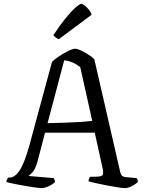

<svg xmlns="http://www.w3.org/2000/svg" viewBox="-20 -973 746 993"><path d="M194 0Q187 0 164.5 -3Q142 -6 113 -11Q84 -16 56.5 -21.5Q29 -27 13 -32Q13 -39 16.5 -45.5Q20 -52 23 -55H32Q56 -55 80.5 -90Q105 -125 132 -221L249 -653Q260 -665 284 -681Q308 -697 332 -709Q356 -721 368 -721Q380 -721 399 -712Q418 -703 437.5 -690.5Q457 -678 468 -666L602 -82Q607 -59 629 -57L686 -52Q693 -46 693 -32Q681 -20 661 -10Q641 0 625 0Q616 0 590 -4Q564 -8 532.5 -14Q501 -20 474.5 -26Q448 -32 438 -35Q438 -43 441 -49.5Q444 -56 447 -59H472Q500 -59 509 -65.5Q518 -72 509 -111L470 -287H213L174 -138Q163 -98 147.5 -81.5Q132 -65 126 -63L257 -52Q259 -50 261.5 -44.5Q264 -39 264 -31Q252 -19 231 -9.5Q210 0 194 0ZM226 -336Q272 -337 317 -338.5Q362 -340 399 -342.5Q436 -345 457 -348L395 -626Q355 -657 312 -661ZM284 -770Q276 -773 268 -779.5Q260 -786 256 -791Q288 -840 317.5 -876.5Q347 -913 369.5 -933Q392 -953 400 -953Q407 -953 418 -944.5Q429 -936 439.5 -923Q450 -910 454 -897Z"/></svg>

Font: Texturina 72pt
Style: Regular
Weight: 400
Designer: Guillermo Torres Carreño
Foundry: Omnibus-Type
Version: Version 1.002; ttfautohint (v1.8.3)